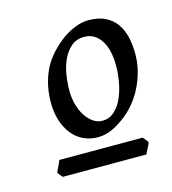

<svg xmlns="http://www.w3.org/2000/svg" viewBox="-62 -658 381 425"><g transform="rotate(-15 129.0 -446.0)"><path d="M210 -492.7Q210 -531.2 195.8 -552.2Q181.6 -573.2 158.2 -573.2Q140.1 -573.2 128.2 -563Q116.2 -552.7 108.9 -536.9Q101.6 -521 98.6 -502.2Q95.7 -483.4 95.7 -466.8Q95.7 -449.7 99.9 -434.6Q104 -419.4 111.3 -408.2Q118.7 -397 128.4 -390.1Q138.2 -383.3 149.4 -383.3Q166 -383.3 177.7 -394.3Q189.5 -405.3 196.5 -421.9Q203.6 -438.5 206.8 -457.5Q210 -476.6 210 -492.7ZM235.8 -311.5Q233.4 -303.7 230 -298.3Q226.6 -293 224.1 -286.1H32.2L22.9 -297.4Q25.4 -305.2 28.6 -311Q31.7 -316.9 34.7 -324.2H225.6ZM257.8 -507.3Q257.8 -489.7 253.7 -471.9Q249.5 -454.1 241.9 -437.5Q234.4 -420.9 222.9 -405.8Q211.4 -390.6 196.8 -378.9Q181.6 -366.7 165 -358.6Q148.4 -350.6 130.9 -350.6Q111.8 -350.6 96.7 -358.2Q81.5 -365.7 71 -379.4Q60.5 -393.1 54.9 -411.4Q49.3 -429.7 49.3 -451.7Q49.3 -488.8 63.2 -521Q77.1 -553.2 111.8 -580.6Q126 -591.8 143.1 -599.1Q160.2 -606.4 176.8 -606.4Q198.7 -606.4 214.1 -599.1Q229.5 -591.8 239.3 -578.6Q249 -565.4 253.4 -547.4Q257.8 -529.3 257.8 -507.3Z"/></g></svg>

Font: Gentium Book Basic
Style: Italic
Weight: 400
Italic angle: -8°
Designer: J. Victor Gaultney and Annie Olsen
Foundry: SIL International
Version: Version 1.102; 2013; Maintenance release